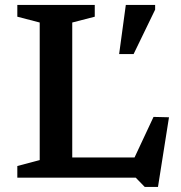

<svg xmlns="http://www.w3.org/2000/svg" viewBox="-20 -718 730 776"><path d="M618.5 37.5H565L528.5 0H201L202 -81.5H555.5L505 -41.5L600.5 -245.5L663 -244ZM272 -627V0H50V-47L140.5 -71V-627L50 -650.5V-698H363V-650.5ZM461.5 -499.5 488.5 -698H607V-679L520 -499.5Z"/></svg>

Font: Newsreader 9pt Medium
Style: Regular
Weight: 500
Designer: Hugues Gentile
Foundry: Production Type
Version: Version 1.003